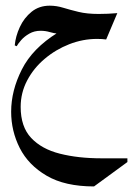

<svg xmlns="http://www.w3.org/2000/svg" viewBox="-20 -318 471 680"><path d="M313 342.3Q210 342.3 145.3 304.4Q80.6 266.6 50 206.3Q19.5 146 19.5 77.6Q19.5 2.9 57.4 -72Q95.2 -147 184.1 -202.1L185.1 -198.7Q170.4 -200.2 155.5 -204.6Q140.6 -209 123.5 -209Q101.6 -209 84 -199Q66.4 -189 54.9 -175.8Q43.5 -162.6 39.1 -154.3L32.2 -157.2Q35.2 -189.9 50.3 -222.4Q65.4 -254.9 92 -276.4Q118.7 -297.9 156.2 -297.9Q180.2 -297.9 204.1 -290.5Q228 -283.2 258.1 -275.9Q288.1 -268.6 329.6 -268.6Q362.3 -268.6 395.5 -271.5L356 -178.2Q341.8 -180.2 323.7 -180.2Q273.4 -180.2 225.3 -161.4Q177.2 -142.6 138.2 -109.6Q99.1 -76.7 76.2 -33Q53.2 10.7 53.2 60.5Q53.2 130.9 90.3 170.4Q127.4 210 192.1 226.3Q256.8 242.7 339.4 242.7H431.2V255.9Z"/></svg>

Font: Lateef Medium
Style: Regular
Weight: 500
Designer: SIL International
Foundry: SIL International
Version: Version 4.200